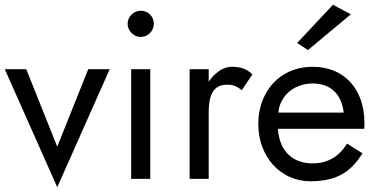

<svg xmlns="http://www.w3.org/2000/svg" viewBox="-20 -750 1583 805"><path d="M0 -460 220 35 440 -460H350L220 -135L90 -460Z M515 -650C515 -621 541 -595 570 -595C601 -595 625 -621 625 -650C625 -681 601 -705 570 -705C541 -705 515 -681 515 -650ZM530 -460V0H610V-460Z M855 -460H775V0H855V-280C855 -346 871 -395 932 -395C959 -395 973 -388 994 -372L1038 -438C1014 -463 985 -470 952 -470C931 -470 910 -462 889 -445C876 -435 865 -422 855 -407Z M1451 -690 1376 -730 1226 -570 1271 -540ZM1435 -148C1405 -98 1358 -65 1291 -65C1231 -65 1186 -91 1162 -140C1153 -160 1147 -183 1145 -210H1507C1508 -218 1508 -226 1508 -234C1508 -379 1421 -470 1291 -470C1172 -470 1087 -393 1067 -279C1064 -263 1063 -247 1063 -230C1063 -92 1157 10 1281 10C1401 10 1454 -36 1500 -107ZM1147 -278C1149 -299 1155 -318 1166 -335C1191 -376 1238 -400 1291 -400C1371 -400 1413 -350 1421 -278Z"/></svg>

Font: Jost
Style: Regular
Weight: 400
Version: Version 3.710